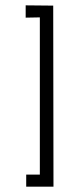

<svg xmlns="http://www.w3.org/2000/svg" viewBox="-20 -696 296 718"><path d="M179 -675 76 -676V-630L129 -631V-43H78V2H180Z"/></svg>

Font: HiLo-Deco
Style: Deco
Weight: 500
Version: Version 001.000